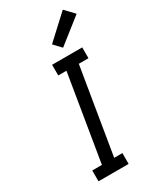

<svg xmlns="http://www.w3.org/2000/svg" viewBox="-243 -1062 943 1137"><g transform="rotate(-30 228.5 -493.0)"><path d="M73 0V-74H139L236 -662H180V-735H386V-661H320L223 -74H279V0ZM287 -790 240 -840 398 -986 457 -924Z"/></g></svg>

Font: Zed Sans Extended
Style: Italic
Weight: 400
Width: 7
Italic angle: -9°
Designer: Belleve Invis
Foundry: Belleve Invis
Version: Version 1.0.0; ttfautohint (v1.8.4)